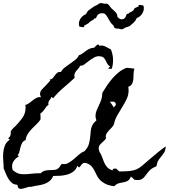

<svg xmlns="http://www.w3.org/2000/svg" viewBox="-90 -1197 1092 1241"><path d="M981.4 -251Q979.5 -224.6 971.2 -211.4Q962.9 -198.2 953.6 -187.5Q944.3 -176.8 935.1 -163.1Q925.8 -149.4 920.9 -122.1Q888.7 -109.4 874 -92.3Q859.4 -75.2 849.1 -60.5Q838.9 -45.9 824.7 -38.1Q810.5 -30.3 778.3 -35.2Q773.4 -41 768.1 -45.9Q762.7 -50.8 755.9 -55.7Q748 -35.2 735.8 -28.3Q723.6 -21.5 709 -19Q694.3 -16.6 678.7 -12.7Q663.1 -8.8 648.4 6.8Q611.3 2 589.4 -9.8Q567.4 -21.5 554.7 -35.6Q542 -49.8 534.7 -65.9Q527.3 -82 519.5 -96.7Q511.7 -111.3 500.5 -123.5Q489.3 -135.7 467.8 -142.6Q458 -145.5 451.7 -143.6Q445.3 -141.6 440.4 -136.7Q435.5 -131.8 431.2 -125.5Q426.8 -119.1 420.9 -114.3L410.2 -125Q401.4 -101.6 384.3 -88.4Q367.2 -75.2 345.2 -68.8Q323.2 -62.5 299.3 -61Q275.4 -59.6 253.9 -59.6Q243.2 -36.1 227.5 -24.4Q211.9 -12.7 192.9 -6.8Q173.8 -1 153.3 2Q132.8 4.9 111.3 10.7Q102.5 8.8 92.3 11.7Q82 14.6 71.8 18.1Q61.5 21.5 51.3 23.4Q41 25.4 34.2 21.5Q25.4 16.6 25.4 9.8Q25.4 2.9 20.5 -2.9H18.6Q-2 -4.9 -14.6 -16.1Q-27.3 -27.3 -36.6 -43Q-45.9 -58.6 -52.7 -76.2Q-59.6 -93.8 -66.4 -108.4Q-66.4 -129.9 -68.8 -155.8Q-71.3 -181.6 -69.3 -207.5Q-67.4 -233.4 -58.6 -255.9Q-49.8 -278.3 -29.3 -292L-26.4 -293.9L-37.1 -302.7Q-24.4 -313.5 -22 -323.7Q-19.5 -334 -20.5 -348.6Q-13.7 -359.4 -5.4 -367.7Q2.9 -376 11.7 -383.8Q36.1 -409.2 55.7 -436.5Q75.2 -463.9 75.2 -501Q75.2 -505.9 74.7 -509.8Q74.2 -513.7 74.2 -518.6Q87.9 -522.5 100.1 -531.7Q112.3 -541 124 -550.3Q135.7 -559.6 148.4 -565.4Q161.1 -571.3 174.8 -568.4Q172.9 -574.2 170.9 -579.1Q168.9 -584 168.9 -589.8Q168.9 -606.4 181.2 -619.1Q193.4 -631.8 203.1 -641.6Q210.9 -649.4 220.7 -660.6Q230.5 -671.9 235.4 -676.8L229.5 -682.6Q244.1 -683.6 251 -691.9Q257.8 -700.2 264.2 -709Q270.5 -717.8 278.3 -725.1Q286.1 -732.4 301.8 -732.4H304.7Q312.5 -748 328.1 -760.3Q343.8 -772.5 360.8 -784.2Q377.9 -795.9 394.5 -808.6Q411.1 -821.3 419.9 -839.8Q434.6 -844.7 445.3 -853Q456.1 -861.3 466.3 -868.7Q476.6 -876 488.8 -881.8Q501 -887.7 518.6 -888.7Q523.4 -893.6 531.2 -901.4Q539.1 -909.2 543.9 -909.2Q548.8 -909.2 550.3 -905.8Q551.8 -902.3 553.7 -899.4Q559.6 -904.3 569.8 -902.8Q580.1 -901.4 590.8 -896.5Q601.6 -891.6 611.3 -885.7Q621.1 -879.9 627 -877Q651.4 -816.4 632.8 -752.9Q627.9 -752.9 622.1 -752.4Q616.2 -752 610.4 -752Q610.4 -755.9 615.2 -760.7Q620.1 -765.6 622.1 -767.6Q610.4 -773.4 604.5 -783.7Q598.6 -793.9 593.8 -804.2Q588.9 -814.5 581.5 -822.8Q574.2 -831.1 558.6 -833Q537.1 -835.9 518.6 -825.7Q500 -815.4 484.4 -803.2Q468.8 -791 455.1 -780.8Q441.4 -770.5 428.7 -772.5Q422.9 -760.7 415.5 -752.9Q408.2 -745.1 401.9 -737.3Q395.5 -729.5 392.1 -719.7Q388.7 -710 392.6 -694.3Q357.4 -661.1 320.8 -630.4Q284.2 -599.6 252.9 -561.5L242.2 -572.3Q242.2 -565.4 237.8 -560.1Q233.4 -554.7 229.5 -548.8Q225.6 -543 223.1 -535.6Q220.7 -528.3 223.6 -519.5Q215.8 -514.6 210.4 -508.3Q205.1 -502 200.2 -494.1Q194.3 -485.4 188 -478Q181.6 -470.7 171.9 -463.9L170.9 -462.9Q171.9 -453.1 171.9 -444.3Q171.9 -435.5 171.9 -424.8Q161.1 -408.2 145.5 -393.6Q129.9 -378.9 115.2 -363.8Q100.6 -348.6 89.4 -331.1Q78.1 -313.5 76.2 -292Q59.6 -286.1 52.7 -272.5Q45.9 -258.8 42 -244.1Q38.1 -229.5 35.2 -215.8Q32.2 -202.1 23.4 -195.3L32.2 -186.5Q6.8 -171.9 -4.9 -150.4Q-16.6 -128.9 -8.8 -99.6L-7.8 -98.6V-97.7Q20.5 -73.2 49.8 -71.3Q79.1 -69.3 113.3 -74.2Q128.9 -76.2 143.1 -76.7Q157.2 -77.1 170.9 -77.1H172.9Q186.5 -90.8 202.1 -94.2Q217.8 -97.7 236.3 -97.7Q252 -97.7 266.6 -99.6Q281.2 -101.6 292 -114.3Q295.9 -118.2 297.9 -122.1Q299.8 -126 302.7 -129.9Q304.7 -131.8 306.6 -133.8Q308.6 -135.7 310.5 -137.7Q332 -132.8 350.6 -143.1Q369.1 -153.3 386.2 -168Q403.3 -182.6 420.4 -197.8Q437.5 -212.9 455.1 -218.8Q477.5 -241.2 484.9 -267.6Q492.2 -293.9 494.1 -323.2Q495.1 -337.9 496.6 -350.6Q498 -363.3 501.5 -374.5Q504.9 -385.7 511.7 -396Q518.6 -406.2 531.2 -417L533.2 -418.9Q531.2 -426.8 529.3 -432.6Q527.3 -438.5 527.3 -447.3Q527.3 -465.8 534.2 -482.4Q541 -499 549.3 -516.1Q557.6 -533.2 564.5 -552.7Q571.3 -572.3 571.3 -596.7Q585 -620.1 601.6 -644.5Q618.2 -668.9 637.7 -691.4Q657.2 -713.9 679.7 -731.4Q702.1 -749 728.5 -758.8Q741.2 -757.8 754.4 -756.3Q767.6 -754.9 779.3 -752.9Q773.4 -739.3 773.4 -721.2Q773.4 -703.1 772 -686Q770.5 -668.9 763.7 -655.3Q756.8 -641.6 738.3 -635.7Q740.2 -632.8 740.7 -624.5Q741.2 -616.2 741.2 -612.3Q741.2 -583 728.5 -556.6Q715.8 -530.3 699.7 -504.4Q683.6 -478.5 668.5 -452.1Q653.3 -425.8 647.5 -398.4Q644.5 -385.7 634.3 -375Q624 -364.3 613.8 -353.5Q603.5 -342.8 597.2 -330.6Q590.8 -318.4 595.7 -303.7Q587.9 -291 577.6 -282.7Q567.4 -274.4 559.6 -266.1Q551.8 -257.8 548.8 -246.1Q545.9 -234.4 552.7 -215.8H553.7V-214.8Q564.5 -198.2 570.3 -180.7Q576.2 -163.1 583.5 -146.5Q590.8 -129.9 603 -116.2Q615.2 -102.5 637.7 -95.7Q639.6 -106.4 646.5 -106.9Q653.3 -107.4 661.1 -107.4Q666 -102.5 670.9 -98.1Q675.8 -93.8 680.7 -88.9Q723.6 -88.9 749 -91.8Q774.4 -94.7 792.5 -102.5Q810.5 -110.4 828.1 -125.5Q845.7 -140.6 874 -165Q900.4 -187.5 926.8 -209.5Q953.1 -231.4 981.4 -251ZM657.2 -529.3Q652.3 -540 640.6 -540Q628.9 -540 619.1 -539.1Q627 -531.2 633.3 -521.5Q639.6 -511.7 645.5 -502.9Q650.4 -507.8 655.8 -514.6Q661.1 -521.5 657.2 -529.3ZM642.6 -1033.2Q631.8 -1042 625 -1051.8Q618.2 -1061.5 613.3 -1070.8Q608.4 -1080.1 603 -1088.9Q597.7 -1097.7 590.8 -1104.5Q586.9 -1109.4 578.6 -1110.8Q570.3 -1112.3 561 -1110.8Q551.8 -1109.4 544.4 -1103.5Q537.1 -1097.7 534.2 -1087.9Q533.2 -1085 530.8 -1081.1Q528.3 -1077.1 520.5 -1078.1Q515.6 -1069.3 503.4 -1064Q491.2 -1058.6 480.5 -1045.9L451.2 -1029.3L456.1 -1022.5Q448.2 -1020.5 440.4 -1022Q432.6 -1023.4 422.9 -1025.4Q415 -1048.8 427.7 -1072.3Q440.4 -1095.7 465.8 -1105.5Q473.6 -1124 483.9 -1130.9Q494.1 -1137.7 510.7 -1150.4Q516.6 -1155.3 529.8 -1161.1Q543 -1167 547.9 -1171.9Q554.7 -1177.7 564 -1177.2Q573.2 -1176.8 584 -1172.9Q600.6 -1174.8 609.4 -1168.9Q612.3 -1164.1 620.1 -1155.8Q627.9 -1147.5 629.9 -1143.6Q651.4 -1125 659.7 -1115.2Q668 -1105.5 668.9 -1087.9Q686.5 -1068.4 703.6 -1072.8Q720.7 -1077.1 725.6 -1097.7Q726.6 -1101.6 729.5 -1105.5Q732.4 -1109.4 739.3 -1107.4Q741.2 -1112.3 747.1 -1115.2Q752.9 -1118.2 759.3 -1121.1Q765.6 -1124 771 -1129.4Q776.4 -1134.8 779.3 -1143.6L808.6 -1157.2L803.7 -1164.1Q811.5 -1166 819.3 -1164.6Q827.1 -1163.1 836.9 -1161.1Q844.7 -1137.7 832 -1113.8Q819.3 -1089.8 793.9 -1080.1Q786.1 -1062.5 775.9 -1052.7Q765.6 -1043 749 -1029.3Q744.1 -1025.4 730.5 -1022Q716.8 -1018.6 711.9 -1013.7Q705.1 -1007.8 695.8 -1007.8Q686.5 -1007.8 675.8 -1012.7Q659.2 -1010.7 650.4 -1016.6Q647.5 -1021.5 646 -1025.4Q644.5 -1029.3 642.6 -1033.2Z"/></svg>

Font: Homemade Apple
Style: Regular
Weight: 400
Designer: Font Diner, Inc
Foundry: Font Diner, Inc
Version: Version 1.000